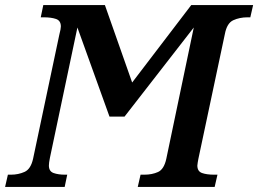

<svg xmlns="http://www.w3.org/2000/svg" viewBox="-41 -734 1014 754"><path d="M-21 0 -10 -48H2Q31 -48 55.5 -59Q80 -70 89 -111L192 -598Q198 -621 198 -630Q198 -653 179 -659.5Q160 -666 131 -666H119L129 -714H371L478 -410L710 -714H953L942 -666H931Q900 -666 875 -654.5Q850 -643 842 -600L738 -110Q737 -104 735.5 -96Q734 -88 734 -84Q734 -61 752.5 -54.5Q771 -48 800 -48H813L802 0H500L511 -48H526Q556 -48 579.5 -58.5Q603 -69 612 -110L720 -626L448 -276H389L263 -626L155 -114Q151 -94 151 -84Q151 -61 169.5 -54.5Q188 -48 214 -48H223L213 0Z"/></svg>

Font: Noto Serif SemiCondensed SemiBold
Style: Italic
Weight: 600
Width: 4
Italic angle: -12°
Designer: Monotype Design Team
Foundry: Monotype Imaging Inc.
Version: Version 2.014; ttfautohint (v1.8.4.7-5d5b)